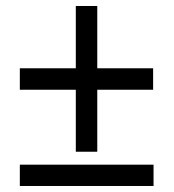

<svg xmlns="http://www.w3.org/2000/svg" viewBox="-20 -618 577 638"><path d="M490.2 0V-70.8H45.9V0ZM303.2 -598.1H231.9V-391.1H45.9V-319.8H231.9V-113.8H303.2V-319.8H488.8V-391.1H303.2Z"/></svg>

Font: Avrile Sans
Style: Regular
Weight: 400
Designer: Monotype Design Team, Google (font), Stefan Peev (BGR Cyrillic), Cristiano Sobral (main changes)
Foundry: The Avrile Sans Project Authors
Version: Version 3.110